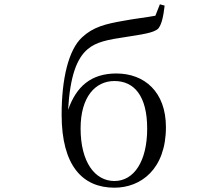

<svg xmlns="http://www.w3.org/2000/svg" viewBox="-20 -856 1040 891"><path d="M511 -16C421 -16 354 -103 354 -260C354 -406 422 -480 511 -480C602 -480 663 -412 663 -259C663 -108 602 -16 511 -16ZM511 15C633 15 750 -70 750 -266C750 -430 650 -515 520 -515C403 -515 334 -455 296 -346C305 -504 337 -586 387 -628C426 -661 478 -672 568 -685C637 -696 693 -703 714 -723C730 -742 738 -778 744 -830L722 -836L701 -783C658 -775 603 -769 556 -760C469 -745 412 -731 360 -682C298 -624 266 -490 266 -324C266 -87 363 15 511 15Z"/></svg>

Font: Harano Aji Mincho TW
Style: Regular
Weight: 400
Foundry: Masamichi Hosoda
Version: HaranoAjiMinchoTW-Regular version 20230610;ttx 4.39.4